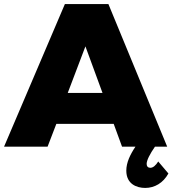

<svg xmlns="http://www.w3.org/2000/svg" viewBox="-28 -721 848 944"><path d="M734 0H794L505 -701H291L-8 0H206L249 -112H531L572 0H638C612 39 593 78 593 118C593 184 644 203 686 203C732 203 774 179 800 132L750 73C738 92 725 104 711 104C700 104 693 97 693 85C693 67 709 36 734 0ZM392 -493 476 -264H305Z"/></svg>

Font: Montserrat ExtraBold
Style: Regular
Weight: 800
Designer: Julieta Ulanovsky
Foundry: Julieta Ulanovsky
Version: Version 4.000